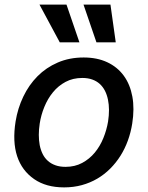

<svg xmlns="http://www.w3.org/2000/svg" viewBox="-20 -802 642 833"><path d="M47.6 -274.9Q56.8 -332 81 -382.6Q105.1 -433.2 142.6 -471.1Q180 -508.9 230.6 -530.7Q281.2 -552.6 343 -552.6Q401.3 -552.6 445.3 -532Q489.3 -511.4 516.9 -473.7Q544.4 -436.1 554.2 -383.2Q563.9 -330.3 553.6 -265.6Q547.6 -227.6 534.8 -192.3Q522 -157 502.7 -126.2Q483.3 -95.5 458.1 -70.3Q432.9 -45.1 402.2 -27Q371.4 -8.9 335.2 1.1Q299 11 258.2 11Q180 11 128.2 -24.9Q74.9 -61.8 54.3 -124.5Q33.7 -187.1 47.6 -274.9ZM152.3 -172.2Q156.6 -150.9 165.3 -133.5Q174 -116.1 187.9 -103.9Q201.7 -91.6 220.7 -84.9Q239.7 -78.1 264.2 -78.1Q305 -78.1 336.6 -95.2Q368.3 -112.2 391.2 -139.9Q414.1 -167.6 428.4 -202.9Q442.8 -238.3 448.9 -274.9Q457 -328.1 448.5 -369.3Q444.2 -390.6 435.4 -408Q426.5 -425.4 412.8 -437.9Q399.1 -450.3 380.3 -457Q361.5 -463.8 337 -463.8Q296.2 -463.8 264.4 -446.7Q232.6 -429.7 209.7 -401.6Q186.8 -373.6 172.4 -338.2Q158 -302.9 152.3 -266Q144.5 -214.8 152.3 -172.2ZM151.3 -782H268.5L324.6 -618.3H239.3ZM342.3 -782H459.2L482.2 -618.3H398.4Z"/></svg>

Font: Inter P Medium
Style: Italic
Weight: 500
Italic angle: 9.39999°
Designer: Rasmus Andersson
Foundry: rsms
Version: Version 3.018;git-588b23468